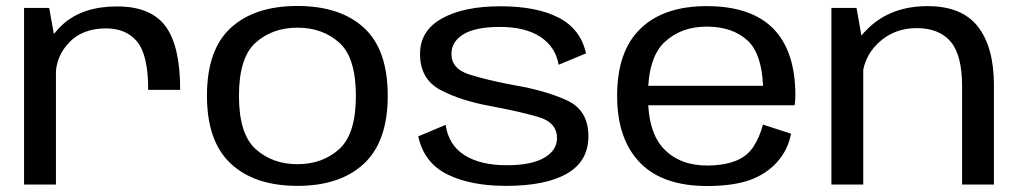

<svg xmlns="http://www.w3.org/2000/svg" viewBox="-20 -617 3414 642"><path d="M475.5 -316.5H582.5Q582.5 -463 533.5 -529.2Q484.5 -595.5 371.5 -595.5Q257.5 -595.5 191.2 -536.5Q125 -477.5 125 -398L166.5 -365.5Q166.5 -428 211.2 -475Q256 -522 334.5 -522Q402.5 -522 439 -477.2Q475.5 -432.5 475.5 -316.5ZM60.5 0H167V-464L144.5 -590.5H60.5Z M974.5 4.5Q1117.5 4.5 1197 -69.8Q1276.5 -144 1276.5 -297Q1276.5 -451 1197 -524Q1117.5 -597 974.5 -597Q831.5 -597 751.8 -524Q672 -451 672 -297Q672 -144 751.8 -69.8Q831.5 4.5 974.5 4.5ZM974.5 -68Q891.5 -68 835.2 -118.2Q779 -168.5 779 -296.5Q779 -425 835.2 -474.8Q891.5 -524.5 974.5 -524.5Q1058 -524.5 1114 -474.8Q1170 -425 1170 -296.5Q1170 -168.5 1114 -118.2Q1058 -68 974.5 -68Z M1672.5 4.5Q1805 4.5 1876.2 -36.8Q1947.5 -78 1947.5 -161.5Q1947.5 -249 1874.5 -282Q1801.5 -315 1697.5 -332.5Q1609 -349 1549.2 -368Q1489.5 -387 1489.5 -436.5Q1489.5 -478 1529.8 -502.5Q1570 -527 1651.5 -527Q1736 -527 1786.8 -493.8Q1837.5 -460.5 1848 -400.5L1939.5 -438.5Q1921.5 -520 1848 -558Q1774.5 -596 1653.5 -596Q1530.5 -596 1457.5 -555.2Q1384.5 -514.5 1384.5 -436.5Q1384.5 -352.5 1452.8 -316.2Q1521 -280 1624.5 -261.5Q1715.5 -244.5 1779 -226.2Q1842.5 -208 1842.5 -155Q1842.5 -114.5 1799.8 -89.5Q1757 -64.5 1674.5 -64.5Q1587 -64.5 1533.8 -97.8Q1480.5 -131 1470 -199.5L1378.5 -161Q1398 -72.5 1475.5 -34Q1553 4.5 1672.5 4.5Z M2345 5V-63.5Q2253.5 -63.5 2200 -119Q2146.5 -174 2146.5 -296.5Q2146.5 -424 2202 -476Q2257.5 -528 2343 -528Q2431 -528 2482.5 -479Q2527 -434 2531.5 -330H2135V-265H2637Q2639.5 -280.5 2639.5 -298.5Q2639.5 -445.5 2566 -521Q2491.5 -596.5 2343 -596.5Q2199.5 -596.5 2122 -521.5Q2043.5 -446.5 2043.5 -296.5Q2043.5 -152 2120 -73Q2195.5 5 2345 5ZM2345 -63.5V5Q2428 5 2484.5 -14Q2540.5 -33.5 2577.5 -74Q2614.5 -114.5 2625 -170L2531 -200.5Q2520.5 -159 2499 -126Q2477 -93 2437 -78Q2397.5 -63.5 2345 -63.5Z M2760 0H2866.5V-463.5L2844 -590.5H2760ZM3197 0H3303.5V-331Q3303.5 -459 3250 -527.8Q3196.5 -596.5 3081.5 -596.5Q2962.5 -596.5 2886.8 -526Q2811 -455.5 2811 -379.5L2862.5 -343Q2862.5 -421.5 2915.5 -472.2Q2968.5 -523 3044.5 -523Q3120 -523 3158.5 -478Q3197 -433 3197 -328.5Z"/></svg>

Font: Anybody SemiExpanded
Style: Regular
Weight: 400
Width: 6
Designer: Tyler Finck
Foundry: Etcetera Type Company
Version: Version 1.113;gftools[0.9.25]